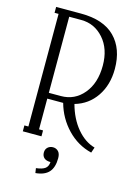

<svg xmlns="http://www.w3.org/2000/svg" viewBox="-130 -749 719 1014"><g transform="rotate(15 229.5 -242.0)"><path d="M272.9 -210Q293.5 -133.8 336.9 -82Q380.4 -30.3 435.1 -15.1L424.8 15.1Q347.7 -3.9 291.7 -62.5Q235.8 -121.1 213.9 -200.2H203.1H127V-32.2H148.9V0H46.9V-32.2H68.8V-647.9H46.9V-680.2H183.1Q306.2 -680.2 368.7 -617.2Q431.2 -554.2 431.2 -443.8Q431.2 -356.4 388.7 -293.7Q346.2 -231 272.9 -210ZM127 -231.9H192.9Q268.1 -231.9 316.7 -290.3Q365.2 -348.6 365.2 -443.8Q365.2 -535.6 315.4 -591.8Q265.6 -647.9 192.9 -647.9H127ZM223.1 40Q240.7 40 252.4 52Q264.2 64 264.2 88.9Q264.2 139.2 241 165.3Q217.8 191.4 168 195.8L164.1 169.9Q197.8 166 213.1 154.8Q228.5 143.6 230 119.1Q206.5 119.1 194.8 108.4Q183.1 97.7 183.1 79.1Q183.1 61 194.8 50.5Q206.5 40 223.1 40Z"/></g></svg>

Font: Margherita Light
Style: Regular
Weight: 300
Designer: James Puckett
Foundry: Dunwich Type Founders
Version: Version 1.008;hotconv 1.0.109;makeotfexe 2.5.65596